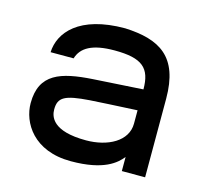

<svg xmlns="http://www.w3.org/2000/svg" viewBox="-84 -617 771 725"><g transform="rotate(15 301.5 -255.0)"><path d="M251 14C381 14 425 -28 447 -55V0H538V-307C538 -472 456 -518 320 -524C140 -524 74 -441 71 -364H161C174 -408 216 -433 303 -433C412 -433 446 -402 446 -319L251 -307C129 -299 48 -275 48 -159C48 -83 105 14 251 14ZM286 -77C154 -77 140 -131 140 -159C140 -207 165 -220 261 -227C279 -228 376 -234 445 -237V-185C445 -116 371 -77 286 -77Z"/></g></svg>

Font: Hibana SubMedium
Style: Regular
Weight: 500
Width: 6
Designer: pygmalion
Foundry: ybstudio
Version: Version 0.930;hotconv 1.0.109;makeotfexe 2.5.65596